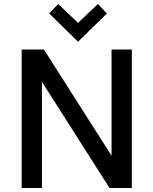

<svg xmlns="http://www.w3.org/2000/svg" viewBox="-20 -937 765 957"><path d="M88 0V-690H199L536 -161V-690H637V0H526L189 -529V0ZM225 -870 270 -917 369 -823 468 -917 513 -870 369 -729Z"/></svg>

Font: Oxanium ExtraLight Medium
Style: Regular
Weight: 500
Version: Version 2.000